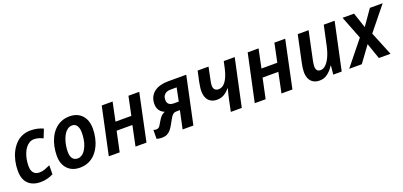

<svg xmlns="http://www.w3.org/2000/svg" viewBox="10 -1307 4346 2073"><g transform="rotate(-20 2183.0 -271.0)"><path d="M234 10Q180 10 137 -11Q94 -32 69.5 -75.5Q45 -119 45 -188Q45 -246 57 -300Q69 -354 92 -399.5Q115 -445 148.5 -480Q182 -515 225.5 -533.5Q269 -552 321 -552Q363 -552 398.5 -544Q434 -536 466 -521L427 -423Q404 -434 379 -442Q354 -450 324 -450Q296 -450 272 -436Q248 -422 229.5 -398Q211 -374 198 -342Q185 -310 178 -273Q171 -236 171 -196Q171 -163 181.5 -139.5Q192 -116 212 -104Q232 -92 259 -92Q293 -92 323 -103Q353 -114 385 -129L384 -26Q353 -10 316.5 0Q280 10 234 10Z M689 9Q601 9 548.5 -46Q496 -101 496 -196Q496 -251 507 -303Q518 -355 540 -400Q562 -445 595 -479Q628 -513 672 -532Q716 -551 770 -551Q830 -551 873 -525.5Q916 -500 939.5 -453.5Q963 -407 963 -341Q963 -289 952 -237.5Q941 -186 919 -141.5Q897 -97 864.5 -63Q832 -29 788 -10Q744 9 689 9ZM700 -93Q724 -93 745 -105.5Q766 -118 782.5 -141Q799 -164 811.5 -195.5Q824 -227 830 -264.5Q836 -302 836 -344Q836 -372 828.5 -396Q821 -420 805 -434.5Q789 -449 761 -449Q735 -449 712.5 -434Q690 -419 673.5 -393.5Q657 -368 645.5 -335.5Q634 -303 628 -267Q622 -231 622 -196Q622 -146 642 -119.5Q662 -93 700 -93Z M1022 0 1138 -542H1263L1218 -327H1400L1445 -542H1569L1455 0H1329L1377 -231H1196L1147 0Z M1630 8Q1614 8 1598.5 5.5Q1583 3 1571 -1L1572 -103Q1579 -101 1586.5 -99Q1594 -97 1603 -97Q1618 -97 1628 -103Q1638 -109 1647 -121.5Q1656 -134 1665 -152Q1679 -177 1692 -195Q1705 -213 1720 -225.5Q1735 -238 1754 -245Q1731 -254 1713.5 -270Q1696 -286 1686.5 -308.5Q1677 -331 1677 -361Q1677 -405 1693 -439Q1709 -473 1738.5 -496Q1768 -519 1809 -530.5Q1850 -542 1899 -542H2109L1994 0H1870L1914 -206H1876Q1847 -206 1830 -189.5Q1813 -173 1799 -145.5Q1785 -118 1766 -86Q1750 -58 1732.5 -37Q1715 -16 1690.5 -4Q1666 8 1630 8ZM1879 -297H1934L1965 -449H1893Q1865 -449 1845 -439Q1825 -429 1814 -410Q1803 -391 1803 -363Q1803 -330 1822.5 -313.5Q1842 -297 1879 -297Z M2455 -149Q2461 -177 2468 -203Q2475 -229 2481 -251H2477Q2458 -228 2436 -210.5Q2414 -193 2388.5 -183.5Q2363 -174 2331 -174Q2290 -174 2260.5 -191.5Q2231 -209 2216 -242Q2201 -275 2201 -321Q2201 -341 2205 -367.5Q2209 -394 2214 -422L2240 -542H2365L2337 -405Q2332 -384 2329.5 -368Q2327 -352 2327 -339Q2327 -306 2342.5 -290.5Q2358 -275 2384 -275Q2416 -275 2442 -296Q2468 -317 2490 -363Q2512 -409 2527 -482L2540 -542H2666L2550 0H2424Z M2699 0 2815 -542H2940L2895 -327H3077L3122 -542H3246L3132 0H3006L3054 -231H2873L2824 0Z M3442 10Q3400 10 3371 -7.5Q3342 -25 3327 -57.5Q3312 -90 3312 -135Q3312 -156 3315.5 -182Q3319 -208 3325 -235L3390 -542H3515L3446 -216Q3443 -198 3440.5 -182Q3438 -166 3438 -154Q3438 -124 3451 -108Q3464 -92 3491 -92Q3521 -92 3549.5 -118.5Q3578 -145 3601.5 -195Q3625 -245 3640 -314L3689 -542H3814L3698 0H3601L3611 -100H3607Q3588 -71 3564 -45.5Q3540 -20 3510 -5Q3480 10 3442 10Z M3784 0 4008 -278 3905 -542H4037L4096 -366L4219 -542H4366L4148 -272L4259 0H4125L4062 -182L3929 0Z"/></g></svg>

Font: Noto Sans Display SemiBold
Style: Italic
Weight: 600
Italic angle: -12°
Designer: Monotype Design Team
Foundry: Monotype Imaging Inc.
Version: Version 2.003